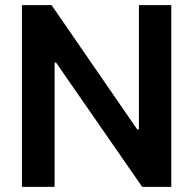

<svg xmlns="http://www.w3.org/2000/svg" viewBox="-20 -727 752 747"><path d="M646.5 0H533.2L198.2 -483.4H192.4V0H65.4V-707H180.7L513.7 -223.6H520.5V-707H646.5Z"/></svg>

Font: Pretendard SemiBold
Style: Regular
Weight: 600
Designer: Base glyphs from Inter by Rasmus Andersson; Hangeul glyphs from Noto Sans CJK(Source Han Sans) by Jang Soo-young and Kan
Foundry: Kil Hyung-jin
Version: Version 1.309